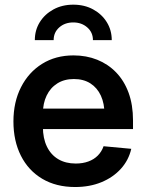

<svg xmlns="http://www.w3.org/2000/svg" viewBox="-20 -770 610 802"><path d="M293.9 11.2Q214.4 11.2 156.5 -23.2Q98.6 -57.6 67.4 -119.4Q36.1 -181.2 36.1 -262.7Q36.1 -343.8 67.9 -406Q99.6 -468.3 156 -503.4Q212.4 -538.6 287.1 -538.6Q340.8 -538.6 386 -520.5Q431.2 -502.4 464.8 -467.8Q498.5 -433.1 517.1 -382.6Q535.6 -332 535.6 -267.1V-231H89.8V-316.4H473.1L416.5 -292.5Q416.5 -337.4 401.4 -370.4Q386.2 -403.3 357.7 -421.6Q329.1 -439.9 288.6 -439.9Q248.5 -439.9 219.5 -421.6Q190.4 -403.3 174.8 -370.8Q159.2 -338.4 159.2 -296.4V-240.2Q159.2 -192.4 175.8 -158Q192.4 -123.5 223.1 -105.2Q253.9 -86.9 296.4 -86.9Q325.7 -86.9 349.1 -95.5Q372.6 -104 388.7 -120.4Q404.8 -136.7 412.6 -159.2L528.3 -148.4Q517.6 -101.1 484.9 -64.9Q452.1 -28.8 403.3 -8.8Q354.5 11.2 293.9 11.2ZM286.1 -750.5Q333 -750.5 369.1 -730.7Q405.3 -710.9 426 -677.5Q446.8 -644 446.8 -602.5H368.2Q368.2 -634.8 344.5 -655.5Q320.8 -676.3 286.1 -676.3Q251 -676.3 227.5 -655.5Q204.1 -634.8 204.1 -602.5H125.5Q125.5 -644 146.2 -677.5Q167 -710.9 203.4 -730.7Q239.7 -750.5 286.1 -750.5Z"/></svg>

Font: Inter 24pt SemiBold
Style: Regular
Weight: 600
Designer: Rasmus Andersson
Foundry: rsms
Version: Version 4.001;git-66647c0bb